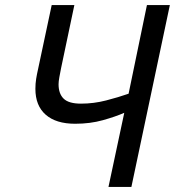

<svg xmlns="http://www.w3.org/2000/svg" viewBox="-20 -734 687 754"><path d="M406 0 468 -291Q434 -276 384 -262Q334 -248 275 -248Q200 -248 159.5 -283.5Q119 -319 119 -385Q119 -406 122 -424.5Q125 -443 130 -465L183 -714H272L220 -467Q216 -447 213 -430.5Q210 -414 210 -403Q210 -366 230 -346.5Q250 -327 298 -327Q348 -327 396.5 -339.5Q445 -352 485 -366L557 -714H647L496 0Z"/></svg>

Font: Noto IKEA Latin
Style: Italic
Weight: 400
Italic angle: -12°
Designer: Monotype Design Team
Foundry: Monotype Imaging Inc.
Version: Version 1.0